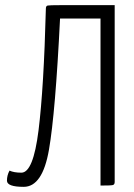

<svg xmlns="http://www.w3.org/2000/svg" viewBox="-20 -720 520 745"><path d="M158 -687Q150 -378 129.5 -214Q109 -50 63 -50Q34 -50 17 -58Q7 -40 7 -19Q7 5 72 5Q145 5 170 -139Q195 -283 213 -648H370V0Q411 0 418 -2Q425 -4 425 -14V-700H214Q172 -700 165 -698.5Q158 -697 158 -687Z"/></svg>

Font: Yanone Kaffeesatz Light
Style: Regular
Weight: 300
Designer: Yanone (Cyrillic: Daniel Pouzeot)
Foundry: Yanone
Version: Version 1.003;PS 001.003;hotconv 1.0.88;makeotf.lib2.5.64775